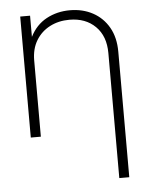

<svg xmlns="http://www.w3.org/2000/svg" viewBox="-52 -567 635 815"><g transform="rotate(-5 265.0 -160.0)"><path d="M106.9 -324.7V0H64V-515.6H106V-425.3Q130.9 -475.1 176 -499.5Q221.2 -523.9 275.9 -523.9Q330.6 -523.9 373.5 -500.7Q416.5 -477.5 441.2 -434.3Q465.8 -391.1 465.8 -330.6V204.1H423.3V-328.6Q423.3 -400.9 381.3 -442.4Q339.4 -483.9 270.5 -483.9Q224.1 -483.9 187 -464.6Q149.9 -445.3 128.4 -409.7Q106.9 -374 106.9 -324.7Z"/></g></svg>

Font: Inter Display ExtraLight
Style: Regular
Weight: 200
Designer: Rasmus Andersson
Foundry: rsms
Version: Version 4.000;git-a52131595